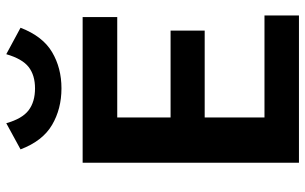

<svg xmlns="http://www.w3.org/2000/svg" viewBox="-206 -796 1002 631"><g transform="rotate(-90 295.5 -481.0)"><path d="M320.1 -867.4Q363.3 -867.4 390.3 -888.4Q417.2 -909.4 432.4 -961.9L519.3 -915Q491.2 -842 439.1 -811.3Q387 -780.5 320.1 -780.5Q252.7 -780.5 200 -811.4Q147.2 -842.3 119.6 -915L205.6 -961.9Q220.2 -909.7 248 -888.5Q275.9 -867.4 320.1 -867.4ZM75.7 0V-710.9H554.4V-597.2H224.4V-421.9H510V-309.8H224.4V-113.3H559.6V0Z"/></g></svg>

Font: RobotoFlex
Style: Regular
Weight: 400
Designer: Berlow after Robertson
Foundry: Google
Version: Version 2.136